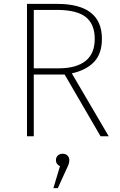

<svg xmlns="http://www.w3.org/2000/svg" viewBox="-20 -702 619 989"><path d="M313 -318H154V0H119V-682H274Q505 -682 505 -502Q505 -426 465 -383.5Q425 -341 350 -324L540 0H498ZM281 -350Q372 -350 420 -387.5Q468 -425 468 -502Q468 -577 422 -614Q376 -651 271 -651H154V-350ZM337 123Q337 134 333.5 144Q330 154 317 181L278 267H255L289 154Q268 144 268 123Q268 109 277.5 99.5Q287 90 302 90Q319 90 328 99.5Q337 109 337 123Z"/></svg>

Font: FiraGO UltraLight
Style: Regular
Weight: 200
Designer: bBox Type
Foundry: bBox Type GmbH
Version: Version 1.001